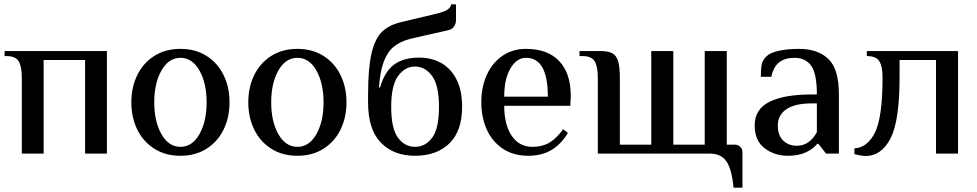

<svg xmlns="http://www.w3.org/2000/svg" viewBox="-20 -704 4479 880"><path d="M80 -347Q80 -398 66 -422.5Q52 -447 10 -447H1V-470H470V0H370V-429H180V0H80Z M582 -235Q582 -304 609 -359.5Q636 -415 687 -447.5Q738 -480 807 -480Q876 -480 927 -447.5Q978 -415 1005 -359.5Q1032 -304 1032 -235Q1032 -166 1005 -110.5Q978 -55 927 -22.5Q876 10 807 10Q738 10 687 -22.5Q636 -55 609 -110.5Q582 -166 582 -235ZM927 -235Q927 -323 894 -381Q861 -439 807 -439Q753 -439 720 -381Q687 -323 687 -235Q687 -147 720 -89Q753 -31 807 -31Q861 -31 894 -89Q927 -147 927 -235Z M1118 -235Q1118 -304 1145 -359.5Q1172 -415 1223 -447.5Q1274 -480 1343 -480Q1412 -480 1463 -447.5Q1514 -415 1541 -359.5Q1568 -304 1568 -235Q1568 -166 1541 -110.5Q1514 -55 1463 -22.5Q1412 10 1343 10Q1274 10 1223 -22.5Q1172 -55 1145 -110.5Q1118 -166 1118 -235ZM1463 -235Q1463 -323 1430 -381Q1397 -439 1343 -439Q1289 -439 1256 -381Q1223 -323 1223 -235Q1223 -147 1256 -89Q1289 -31 1343 -31Q1397 -31 1430 -89Q1463 -147 1463 -235Z M1667 -233V-270Q1667 -392 1683 -460Q1699 -528 1731.5 -559Q1764 -590 1820 -603L1967 -638Q2007 -647 2025.5 -656.5Q2044 -666 2048 -684H2070V-615Q2070 -573 2032 -565L1860 -526Q1815 -514 1786 -491Q1757 -468 1739.5 -423Q1722 -378 1717 -303H1722Q1742 -374 1785 -407Q1828 -440 1902 -440Q1957 -440 2001.5 -415.5Q2046 -391 2072 -340.5Q2098 -290 2098 -215Q2098 -103 2039.5 -46.5Q1981 10 1882 10Q1784 10 1725.5 -50.5Q1667 -111 1667 -233ZM1992 -215Q1992 -312 1960.5 -355.5Q1929 -399 1882 -399Q1836 -399 1804.5 -355.5Q1773 -312 1773 -215Q1773 -115 1804 -73Q1835 -31 1882 -31Q1930 -31 1961 -73Q1992 -115 1992 -215Z M2186 -235Q2186 -306 2211.5 -361.5Q2237 -417 2283.5 -448.5Q2330 -480 2391 -480Q2490 -480 2543 -424Q2596 -368 2596 -265L2594 -219H2291Q2291 -132 2325.5 -81.5Q2360 -31 2420 -31Q2467 -31 2500 -51.5Q2533 -72 2561 -112L2583 -95Q2552 -43 2507.5 -16.5Q2463 10 2401 10Q2333 10 2284.5 -22.5Q2236 -55 2211 -110.5Q2186 -166 2186 -235ZM2491 -261Q2491 -439 2391 -439Q2348 -439 2319.5 -390.5Q2291 -342 2291 -261Z M3235 0H2720V-347Q2720 -398 2706 -422.5Q2692 -447 2650 -447H2636V-470H2731Q2767 -470 2786 -460Q2805 -450 2813 -424Q2821 -398 2821 -347V-41H2965V-470H3066V-41H3210V-470H3311V-41H3348Q3363 -41 3373 -31Q3383 -21 3383 -6V156H3342Q3334 70 3309 35Q3284 0 3235 0Z M3439 -129Q3439 -204 3507 -237.5Q3575 -271 3698 -271H3724Q3724 -366 3698 -402.5Q3672 -439 3622 -439Q3579 -439 3552.5 -419.5Q3526 -400 3515 -352H3467Q3467 -386 3471 -407Q3475 -428 3492 -445Q3510 -463 3550.5 -471.5Q3591 -480 3642 -480Q3728 -480 3776.5 -434Q3825 -388 3825 -270V0H3766L3731 -45H3726Q3708 -22 3674 -6Q3640 10 3591 10Q3530 10 3484.5 -24.5Q3439 -59 3439 -129ZM3724 -98V-230H3698Q3624 -230 3584.5 -203.5Q3545 -177 3545 -129Q3545 -84 3569.5 -60Q3594 -36 3632 -36Q3690 -36 3724 -98Z M3896 2V-24Q3955 -27 3990 -96Q4025 -165 4025 -350Q4025 -399 4010.5 -423Q3996 -447 3953 -447V-470H4371V0H4270V-429H4103V-350Q4103 -148 4061 -68.5Q4019 11 3948 11Q3938 11 3921.5 8Q3905 5 3896 2Z"/></svg>

Font: El Messiri Medium
Style: Regular
Weight: 500
Designer: Mohamed Gaber
Foundry: Kief Type Foundry
Version: Version 2.007